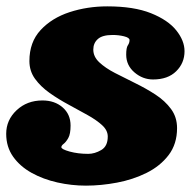

<svg xmlns="http://www.w3.org/2000/svg" viewBox="-72 -562 618 604"><path d="M267 -132.5Q267 -152 249.2 -168.2Q231.5 -184.5 203.2 -200.2Q175 -216 143.8 -232.8Q112.5 -249.5 84.2 -269.5Q56 -289.5 38.2 -314Q20.5 -338.5 20.5 -370Q20.5 -429.5 55.8 -467.5Q91 -505.5 147 -523.8Q203 -542 265.5 -542Q349 -542 402.8 -520.5Q456.5 -499 482.5 -466.5Q508.5 -434 508.5 -401Q508.5 -363.5 482.2 -337.8Q456 -312 409.5 -312Q377 -312 351 -334.2Q325 -356.5 325 -390Q325 -412 330.2 -419.5Q335.5 -427 335.5 -436Q335.5 -443.5 318.2 -447.8Q301 -452 282.5 -452Q250 -452 235.8 -439.2Q221.5 -426.5 221.5 -406Q221.5 -383.5 240.5 -365.8Q259.5 -348 289.5 -332.5Q319.5 -317 353.2 -300.5Q387 -284 417 -264.5Q447 -245 466 -219.2Q485 -193.5 485 -159Q485 -109 458.5 -74.2Q432 -39.5 389.2 -18.2Q346.5 3 296.2 12.5Q246 22 198.5 22Q153 22 108.5 12Q64 2 27.5 -18.2Q-9 -38.5 -30.8 -69.2Q-52.5 -100 -52.5 -141Q-52.5 -184.5 -19.8 -215.2Q13 -246 61.5 -246Q100 -246 125 -224.2Q150 -202.5 150 -167Q150 -140.5 142.8 -127.8Q135.5 -115 128.2 -109.5Q121 -104 121 -99Q121 -92.5 147.2 -85.2Q173.5 -78 205.5 -78Q226 -78 246.5 -90Q267 -102 267 -132.5Z"/></svg>

Font: Besley* Fatface
Style: Italic
Weight: 900
Italic angle: -13°
Designer: Owen Earl
Foundry: indestructible type*
Version: Version 3.000; ttfautohint (v1.8.3)